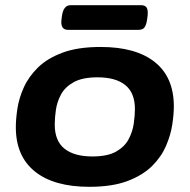

<svg xmlns="http://www.w3.org/2000/svg" viewBox="-20 -712 731 740"><path d="M324 8Q188 8 114.5 -51Q41 -110 41 -222Q41 -253 47 -293Q53 -333 71.5 -374.5Q90 -416 126 -451.5Q162 -487 221 -509Q280 -531 368 -531Q504 -531 577 -472.5Q650 -414 650 -302Q650 -272 644 -232Q638 -192 620 -150Q602 -108 566.5 -72.5Q531 -37 472 -14.5Q413 8 324 8ZM336 -109Q394 -109 427 -127.5Q460 -146 475.5 -175Q491 -204 495.5 -235.5Q500 -267 500 -292Q500 -354 463 -384Q426 -414 356 -414Q298 -414 264.5 -395.5Q231 -377 215.5 -348.5Q200 -320 195.5 -289Q191 -258 191 -232Q191 -169 228.5 -139Q266 -109 336 -109ZM242 -597Q212 -597 217 -637L219 -652Q225 -692 252 -692H524Q539 -692 545 -683Q551 -674 549 -652L547 -637Q544 -616 537 -606.5Q530 -597 514 -597Z"/></svg>

Font: Asap Expanded Expanded Regular
Style: Bold Italic
Weight: 700
Width: 7
Italic angle: -6°
Designer: Pablo Cosgaya
Foundry: Omnibus-Type
Version: Version 3.001; ttfautohint (v1.8.4.7-5d5b)